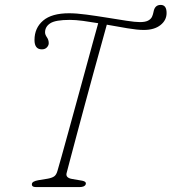

<svg xmlns="http://www.w3.org/2000/svg" viewBox="-20 -762 698 782"><path d="M251 -56Q247 -37.5 274 -33L315 -26Q333 -22.5 329 -11Q325 0 303 0H127Q108 0 110 -13Q111 -23.5 136 -28L173 -34Q190.5 -37 200 -43.2Q209.5 -49.5 214 -66Q219 -83 230.8 -124.8Q242.5 -166.5 258.2 -223.8Q274 -281 291.5 -345Q309 -409 326 -471Q343 -533 357 -584.5Q371 -636 380 -667.5Q348 -673 318 -677Q288 -681 264.5 -681Q206 -681 184.8 -667.2Q163.5 -653.5 163.5 -630Q163.5 -621 171 -610.2Q178.5 -599.5 178.5 -586Q178.5 -577 171 -569Q163.5 -561 150.5 -561Q120.5 -561 120.5 -599Q120.5 -648 155.5 -678Q190.5 -708 261.5 -708Q291 -708 332.2 -702.5Q373.5 -697 416.5 -690Q459.5 -683 495.2 -677.5Q531 -672 549.5 -672Q571.5 -672 583 -678Q594.5 -684 599 -693.5Q603 -702.5 604.2 -709Q605.5 -715.5 606.5 -719Q612.5 -742 634.5 -742Q658.5 -742 658.5 -709Q658.5 -679.5 633.5 -659.8Q608.5 -640 565.5 -640Q539.5 -640 499.2 -646.8Q459 -653.5 415 -661.5Q406.5 -630.5 392 -578.2Q377.5 -526 360.2 -463.2Q343 -400.5 325.5 -335.5Q308 -270.5 292.5 -212.8Q277 -155 266 -113.2Q255 -71.5 251 -56Z"/></svg>

Font: Fraunces 9pt SuperSoft Thin
Style: Italic
Weight: 100
Italic angle: -16°
Version: Version 1.000;[0bf87f6ff]